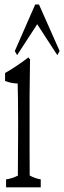

<svg xmlns="http://www.w3.org/2000/svg" viewBox="-20 -779 284 849"><path d="M6.8 14.2Q32.7 10.7 59.1 -2.4V-5.9Q59.1 -6.8 59.1 -18.6Q59.1 -64 59.6 -112.5Q60.1 -161.1 60.1 -198.2Q60.1 -221.7 60.1 -254.9Q60.1 -334.5 58.1 -409.7Q30.3 -410.2 2.4 -420.9Q2.4 -433.6 2.4 -456.1Q54.2 -485.8 106 -525.4Q109.4 -517.1 112.8 -518.1Q111.8 -432.6 110.8 -356.9Q110.8 -229.5 110.8 -112.3Q110.8 -60.1 111.3 -6.3V-2.9Q135.7 10.3 160.2 14.2Q160.2 36.6 160.2 49.3H6.8Q6.8 36.6 6.8 14.2ZM144.5 -671.9 55.7 -535.2 45.4 -553.2 135.7 -759.3H152.3L243.7 -553.2L233.4 -535.2Z"/></svg>

Font: Scarab Serif
Style: Condensed-Light
Weight: 300
Designer: John Roberts
Foundry: Scarab
Version: 1.0